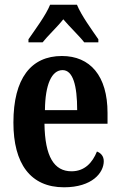

<svg xmlns="http://www.w3.org/2000/svg" viewBox="-20 -786 510 816"><path d="M101 -619V-606H161C183 -634 224 -672 249 -704C274 -674 320 -630 338 -606H398V-619C372 -657 325 -721 307 -766H193C175 -721 127 -657 101 -619ZM252 10C372 10 421 -52 421 -101C421 -123 408 -136 392 -142C373 -95 340 -58 284 -58C210 -58 171 -120 169 -260H437V-306C437 -464 363 -548 243 -548C112 -548 37 -453 37 -265C37 -91 109 10 252 10ZM308 -318H171C172 -428 200 -488 246 -488C290 -488 308 -423 308 -318Z"/></svg>

Font: Noto Serif Lao ExtraCondensed
Style: Bold
Weight: 700
Width: 2
Designer: Monotype Design Team
Foundry: Monotype Imaging Inc.
Version: Version 2.003